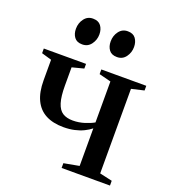

<svg xmlns="http://www.w3.org/2000/svg" viewBox="-134 -829 822 927"><g transform="rotate(20 277.5 -365.0)"><path d="M289 0V-24.5L367.5 -39V-232Q352 -219.5 331.5 -209.5Q311 -199.5 285.5 -193.8Q260 -188 229 -188Q175.5 -188 138.2 -207.5Q101 -227 81.8 -267Q62.5 -307 62.5 -368.5V-473.5L11 -488.5V-512.5H228V-488.5L168 -473V-379.5Q168 -323.5 178 -291.5Q188 -259.5 208.5 -246.5Q229 -233.5 260.5 -233.5Q291 -233.5 319.8 -242.5Q348.5 -251.5 367.5 -262.5V-473L306.5 -488.5V-512.5H537.5V-488.5L473 -473.5V-39L537.5 -24.5V0ZM177.5 -594.5Q150 -594.5 137 -612Q124 -629.5 124 -655.5Q124 -685 140.8 -707.2Q157.5 -729.5 185 -729.5H186Q213.5 -729.5 226.8 -711.8Q240 -694 240 -668Q240 -639.5 223.2 -617Q206.5 -594.5 178.5 -594.5ZM356 -594.5Q328.5 -594.5 315.5 -612Q302.5 -629.5 302.5 -655.5Q302.5 -685 319.2 -707.2Q336 -729.5 363.5 -729.5H364.5Q392 -729.5 405 -711.8Q418 -694 418 -668Q418 -639.5 401.5 -617Q385 -594.5 357 -594.5Z"/></g></svg>

Font: Merriweather 120pt Medium
Style: Regular
Weight: 500
Version: Version 2.100